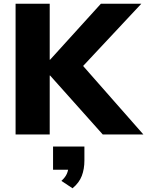

<svg xmlns="http://www.w3.org/2000/svg" viewBox="-20 -725 793 1035"><path d="M64 0V-705H248V-403H250L524 -705H742L394 -333V-408L753 0H534L250 -318H248V0ZM371 290 311 250Q332 231 340.5 211.5Q349 192 349 170L384 190H266V65H435V140Q435 186 421 223Q407 260 371 290Z"/></svg>

Font: Nunito Sans 12pt ExtraLight 12pt Black
Style: Regular
Weight: 900
Version: Version 3.101;gftools[0.9.27]